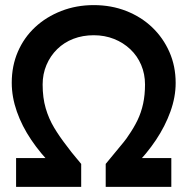

<svg xmlns="http://www.w3.org/2000/svg" viewBox="-20 -732 734 752"><path d="M43 0V-113H219L188 -81Q139 -130 102.5 -184Q66 -238 46 -295Q26 -352 26 -408Q26 -474 50 -529.5Q74 -585 117.5 -625.5Q161 -666 220 -689Q279 -712 347 -712Q416 -712 474.5 -689Q533 -666 576 -625Q619 -584 643.5 -528.5Q668 -473 668 -407Q668 -352 647.5 -295Q627 -238 591 -184Q555 -130 507 -82L480 -113H651V0H394V-90Q416 -117 434 -138.5Q452 -160 464.5 -175.5Q477 -191 483 -201Q504 -231 518.5 -261Q533 -291 540.5 -325.5Q548 -360 548 -401Q548 -442 533 -477.5Q518 -513 490.5 -539Q463 -565 426.5 -579.5Q390 -594 347 -594Q304 -594 267.5 -580Q231 -566 204 -539.5Q177 -513 162 -477.5Q147 -442 147 -401Q147 -349 159 -308Q171 -267 192 -232Q213 -197 241 -161Q251 -147 260 -136Q269 -125 276 -116.5Q283 -108 288.5 -101.5Q294 -95 298 -90V0Z"/></svg>

Font: Our Lexend Medium
Style: Regular
Weight: 500
Designer: Bonnie Shaver-Troup, Thomas Jockin
Foundry: Lexend
Version: Version 1.007